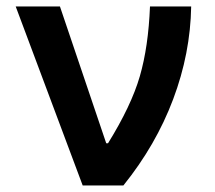

<svg xmlns="http://www.w3.org/2000/svg" viewBox="-20 -565 656 585"><path d="M231.9 0 27.8 -545.4H162.6L303.7 -128.4H309.1Q379.9 -242.7 406 -332.5Q432.1 -422.4 437 -545.4H562.5Q560.1 -402.3 507.6 -262.7Q455.1 -123 356 0Z"/></svg>

Font: Interop SemBd
Style: Regular
Weight: 600
Designer: Rasmus Andersson, Google, Jang Haemin
Foundry: jhaemin
Version: Version 1.007